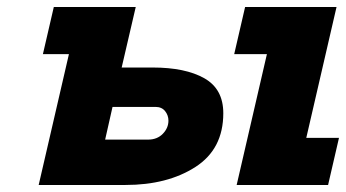

<svg xmlns="http://www.w3.org/2000/svg" viewBox="-20 -526 985 546"><path d="M366 -506 326 -334H414Q507 -334 561 -303.5Q615 -273 615 -204Q615 -102 535.5 -51Q456 0 337 0H90L176 -372H102L133 -506ZM677 -506H937L851 -134H944L913 0H653L739 -372H646ZM279 -129H401Q427 -129 443 -145.5Q459 -162 459 -183Q459 -198 449.5 -210Q440 -222 422 -222H300Z"/></svg>

Font: Arvo
Style: Bold Italic
Weight: 700
Italic angle: -13°
Designer: Anton Koovit (Cyrillic Expansion: Cyreal)
Foundry: Anton Koovit, Yassin Baggar
Version: Version 3.000